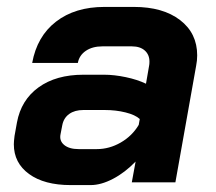

<svg xmlns="http://www.w3.org/2000/svg" viewBox="-20 -527 624 555"><path d="M20 -110Q20 -118 22 -134L29 -173Q41 -238 91.5 -274.5Q142 -311 221 -311H281Q310 -311 343.5 -304Q377 -297 402 -285L411 -337Q412 -341 412 -349Q412 -369 398.5 -381Q385 -393 361 -393H276Q247 -393 228 -380Q209 -367 205 -345H73Q87 -422 142 -464.5Q197 -507 282 -507H367Q451 -507 500.5 -469Q550 -431 550 -367Q550 -352 547 -337L487 0H361L372 -60Q341 -28 306.5 -10Q272 8 242 8H184Q108 8 64 -24Q20 -56 20 -110ZM260 -96Q296 -96 329 -115Q362 -134 381 -166L384 -183Q371 -195 343 -202Q315 -209 283 -209H221Q196 -209 180 -197.5Q164 -186 160 -165L155 -139Q151 -120 165.5 -108Q180 -96 207 -96Z"/></svg>

Font: Bai Jamjuree
Style: Bold Italic
Weight: 700
Italic angle: -10°
Designer: Katatrad Aksorn Co.,Ltd.
Foundry: Cadson Demak Co.,Ltd.
Version: Version 1.000; ttfautohint (v1.6)